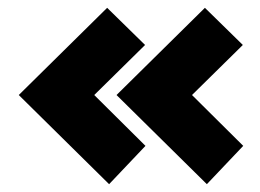

<svg xmlns="http://www.w3.org/2000/svg" viewBox="-20 -527 666 491"><path d="M259 -56 28 -284 254 -507 351 -412 221 -284 352 -154ZM509 -56 278 -284 504 -507 601 -412 471 -284 602 -154Z"/></svg>

Font: Exo Thin Black
Style: Regular
Weight: 900
Version: Version 2.000